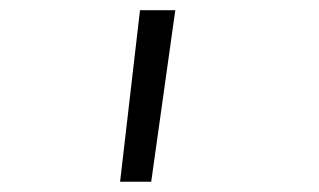

<svg xmlns="http://www.w3.org/2000/svg" viewBox="-20 -144 626 377"><path d="M215.8 212.9 254.9 -124H324.2L276.9 212.9Z"/></svg>

Font: Caskaydia Cove Light
Style: Regular
Weight: 300
Monospace: yes
Designer: Aaron Bell
Foundry: Saja Typeworks
Version: Version 4.300; ttfautohint (v1.8.3)